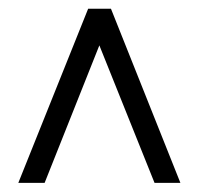

<svg xmlns="http://www.w3.org/2000/svg" viewBox="-20 -762 451 435"><path d="M231.4 -742.2 388.7 -347.7H330.1L205.1 -659.2L81.1 -347.7H21.5L179.7 -742.2Z"/></svg>

Font: Uchen
Style: Regular
Weight: 400
Designer: Christopher J. Fynn
Foundry: Christopher J. Fynn for DDC
Version: Version 1.000 preliminary